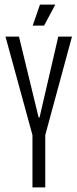

<svg xmlns="http://www.w3.org/2000/svg" viewBox="-20 -820 339 840"><path d="M122 0V-229L4 -660H63L149 -306H153L235 -660H295L178 -229V0ZM173 -708H123L155 -800H222Z"/></svg>

Font: Bricolage Grotesque 96pt Condensed ExtraLight
Style: Regular
Weight: 200
Width: 3
Designer: Mathieu Triay
Foundry: Atelier Triay
Version: Version 1.001; ttfautohint (v1.8.4.7-5d5b);gftools[0.9.33.de